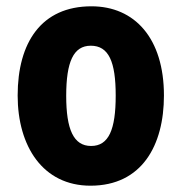

<svg xmlns="http://www.w3.org/2000/svg" viewBox="-20 -579 577 609"><path d="M500 -276C500 -458 407 -559 270 -559C111 -559 36 -444 36 -276C36 -115 116 10 267 10C430 10 500 -118 500 -276ZM190 -275C190 -383 213 -434 268 -434C325 -434 347 -383 347 -276C347 -168 325 -116 269 -116C213 -116 190 -169 190 -275Z"/></svg>

Font: Noto Sans Malayalam Condensed ExtraBold
Style: Regular
Weight: 800
Width: 3
Designer: Jelle Bosma - Monotype Design Team
Foundry: Monotype Imaging Inc.
Version: Version 2.104